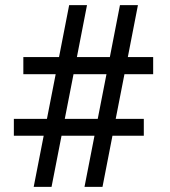

<svg xmlns="http://www.w3.org/2000/svg" viewBox="-20 -731 663 751"><path d="M349.6 -200.2H220.7L181.6 0H111.8L150.9 -200.2H34.2V-266.1H163.6L197.8 -440.9H71.3V-507.8H210.9L250.5 -710.9H320.3L280.8 -507.8H409.7L449.2 -710.9H519.5L480 -507.8H579.1V-440.9H466.8L432.6 -266.1H542.5V-200.2H419.9L380.9 0H310.5ZM233.4 -266.1H362.3L396.5 -440.9H267.6Z"/></svg>

Font: Roboto Web
Style: Regular
Weight: 400
Designer: Google
Version: Version 1.200310; 2013